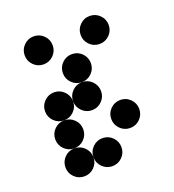

<svg xmlns="http://www.w3.org/2000/svg" viewBox="-126 -783 799 881"><g transform="rotate(-20 273.5 -342.0)"><path d="M205.1 -615.2Q205.1 -586.9 185.1 -566.9Q165 -546.9 136.7 -546.9Q108.4 -546.9 88.4 -566.9Q68.4 -586.9 68.4 -615.2Q68.4 -643.6 88.4 -663.6Q108.4 -683.6 136.7 -683.6Q165 -683.6 185.1 -663.6Q205.1 -643.6 205.1 -615.2ZM478.5 -615.2Q478.5 -586.9 458.5 -566.9Q438.5 -546.9 410.2 -546.9Q381.8 -546.9 361.8 -566.9Q341.8 -586.9 341.8 -615.2Q341.8 -643.6 361.8 -663.6Q381.8 -683.6 410.2 -683.6Q438.5 -683.6 458.5 -663.6Q478.5 -643.6 478.5 -615.2ZM205.1 -341.8Q205.1 -313.5 185.1 -293.5Q165 -273.4 136.7 -273.4Q108.4 -273.4 88.4 -293.5Q68.4 -313.5 68.4 -341.8Q68.4 -370.1 88.4 -390.1Q108.4 -410.2 136.7 -410.2Q165 -410.2 185.1 -390.1Q205.1 -370.1 205.1 -341.8ZM341.8 -341.8Q341.8 -313.5 321.8 -293.5Q301.8 -273.4 273.4 -273.4Q245.1 -273.4 225.1 -293.5Q205.1 -313.5 205.1 -341.8Q205.1 -370.1 225.1 -390.1Q245.1 -410.2 273.4 -410.2Q301.8 -410.2 321.8 -390.1Q341.8 -370.1 341.8 -341.8ZM205.1 -205.1Q205.1 -176.8 185.1 -156.7Q165 -136.7 136.7 -136.7Q108.4 -136.7 88.4 -156.7Q68.4 -176.8 68.4 -205.1Q68.4 -233.4 88.4 -253.4Q108.4 -273.4 136.7 -273.4Q165 -273.4 185.1 -253.4Q205.1 -233.4 205.1 -205.1ZM478.5 -205.1Q478.5 -176.8 458.5 -156.7Q438.5 -136.7 410.2 -136.7Q381.8 -136.7 361.8 -156.7Q341.8 -176.8 341.8 -205.1Q341.8 -233.4 361.8 -253.4Q381.8 -273.4 410.2 -273.4Q438.5 -273.4 458.5 -253.4Q478.5 -233.4 478.5 -205.1ZM205.1 -68.4Q205.1 -40 185.1 -20Q165 0 136.7 0Q108.4 0 88.4 -20Q68.4 -40 68.4 -68.4Q68.4 -96.7 88.4 -116.7Q108.4 -136.7 136.7 -136.7Q165 -136.7 185.1 -116.7Q205.1 -96.7 205.1 -68.4ZM341.8 -68.4Q341.8 -40 321.8 -20Q301.8 0 273.4 0Q245.1 0 225.1 -20Q205.1 -40 205.1 -68.4Q205.1 -96.7 225.1 -116.7Q245.1 -136.7 273.4 -136.7Q301.8 -136.7 321.8 -116.7Q341.8 -96.7 341.8 -68.4ZM341.8 -478.5Q341.8 -450.2 321.8 -430.2Q301.8 -410.2 273.4 -410.2Q245.1 -410.2 225.1 -430.2Q205.1 -450.2 205.1 -478.5Q205.1 -506.8 225.1 -526.9Q245.1 -546.9 273.4 -546.9Q301.8 -546.9 321.8 -526.9Q341.8 -506.8 341.8 -478.5Z"/></g></svg>

Font: DatDot
Style: Bold
Weight: 700
Designer: GGBot
Version: 1.00